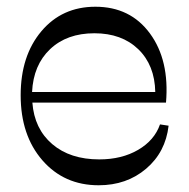

<svg xmlns="http://www.w3.org/2000/svg" viewBox="-20 -548 568 576"><path d="M275.9 7.8Q172.4 7.8 107.2 -67.1Q42 -142.1 42 -262.2Q42 -380.4 104 -454.1Q166 -527.8 266.1 -527.8Q371.1 -527.8 429.9 -447.5Q488.8 -367.2 478 -240.2H77.1Q83 -161.6 136.7 -115.7Q190.4 -69.8 277.8 -69.8Q345.2 -69.8 394.3 -98.4Q443.4 -127 460 -174.8L485.8 -170.9Q476.6 -91.3 418.2 -41.7Q359.9 7.8 275.9 7.8ZM76.2 -272H445.8Q444.3 -352.5 394.8 -400.4Q345.2 -448.2 263.2 -448.2Q180.7 -448.2 130.4 -400.6Q80.1 -353 76.2 -272Z"/></svg>

Font: Ribes
Style: Regular
Weight: 400
Designer: Luigi Gorlero
Foundry: Collletttivo
Version: Version 2.100;Glyphs 3.2 (3217)